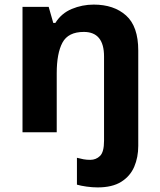

<svg xmlns="http://www.w3.org/2000/svg" viewBox="-20 -576 697 836"><path d="M405 240Q382 240 357 236.5Q332 233 315 228V111Q330 115 343.5 117.5Q357 120 373 120Q398 120 415.5 103Q433 86 433 37V-330Q433 -437 345 -437Q277 -437 252 -390.5Q227 -344 227 -257V0H78V-546H192L212 -476H221Q247 -518 292.5 -537Q338 -556 388 -556Q476 -556 529 -508.5Q582 -461 582 -356V59Q582 109 564.5 150Q547 191 508 215.5Q469 240 405 240Z"/></svg>

Font: Noto Sans IKEA
Style: Bold
Weight: 600
Designer: Monotype Design Team
Foundry: Monotype Imaging Inc.
Version: Version 2.001